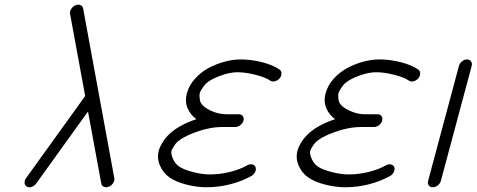

<svg xmlns="http://www.w3.org/2000/svg" viewBox="-20 -789 2009 809"><path d="M330.3 -753.4 461.7 -38.1Q463.4 -28.1 456.7 -17.6Q450 -7.1 438.7 -2.4Q427.5 2.2 418 -1.8Q408.4 -5.9 406.7 -15.9L350.8 -319.1L132.6 -15.9Q125.5 -5.9 113.9 -1.8Q102.3 2.2 93.5 -2.4Q84.7 -7.1 83.6 -17.6Q82.5 -28.1 89.6 -38.1L338.9 -384.5L275.1 -731.2Q273.4 -741.2 280.3 -751.7Q287.1 -762.2 298.3 -766.8Q309.6 -771.5 319.1 -767.5Q328.6 -763.4 330.3 -753.4Z M767.6 -396.2Q776.4 -429.2 801.3 -457Q826.2 -484.9 858.5 -502.2Q890.9 -519.5 926.3 -529.1Q961.7 -538.6 994.1 -538.6Q1039.1 -538.6 1085.7 -526.5Q1132.3 -514.4 1158.4 -495.4Q1166.3 -489.7 1166 -478.6Q1165.8 -467.5 1157.5 -458.3Q1149.2 -449 1137.6 -446.4Q1126 -443.8 1118.2 -449.5Q1099.9 -462.6 1057.6 -473.6Q1015.4 -484.6 979.7 -484.6Q947.8 -484.6 907.5 -469.6Q867.2 -454.6 848.1 -437Q840.8 -430.2 832 -416.5Q823.2 -402.8 821.5 -396.2Q819.8 -390.1 821.2 -376.1Q822.5 -362.1 826.2 -355.5Q835.7 -337.9 868 -322.8Q900.4 -307.6 932.4 -307.6H986.3Q997.3 -307.6 1003.1 -299.7Q1008.8 -291.7 1005.9 -280.8Q1002.9 -269.8 992.8 -261.8Q982.7 -253.9 971.7 -253.9H918Q865 -253.9 806 -232.8Q747.1 -211.7 723.1 -187Q718 -181.6 711.1 -170.2Q704.1 -158.7 702.6 -153.8Q699.5 -141.8 708.5 -120.6Q717.5 -99.4 734.6 -87.4Q752.9 -74.7 792.4 -64.3Q831.8 -54 864.3 -54Q906.2 -54 948.7 -64.5Q991.2 -75 1021.5 -92.3Q1032.2 -98.4 1042.6 -96.2Q1053 -94 1056.6 -85Q1060.3 -75.7 1055.2 -64.7Q1050 -53.7 1039.3 -47.6Q1000 -25.4 950.7 -12.7Q901.4 0 849.9 0Q808.3 0 764.4 -11.5Q720.5 -22.9 694.8 -41Q667.7 -59.8 654.1 -91.1Q640.4 -122.3 648.9 -153.8Q653.3 -169.9 663.6 -187.1Q673.8 -204.3 687.3 -218Q729.2 -261.2 807.6 -286.9Q782.7 -304.4 770.5 -332.9Q758.3 -361.3 767.6 -396.2Z M1352.1 -396.2Q1360.8 -429.2 1385.7 -457Q1410.6 -484.9 1443 -502.2Q1475.3 -519.5 1510.7 -529.1Q1546.1 -538.6 1578.6 -538.6Q1623.5 -538.6 1670.2 -526.5Q1716.8 -514.4 1742.9 -495.4Q1750.7 -489.7 1750.5 -478.6Q1750.2 -467.5 1741.9 -458.3Q1733.6 -449 1722 -446.4Q1710.4 -443.8 1702.6 -449.5Q1684.3 -462.6 1642.1 -473.6Q1599.9 -484.6 1564.2 -484.6Q1532.2 -484.6 1491.9 -469.6Q1451.7 -454.6 1432.6 -437Q1425.3 -430.2 1416.5 -416.5Q1407.7 -402.8 1406 -396.2Q1404.3 -390.1 1405.6 -376.1Q1407 -362.1 1410.6 -355.5Q1420.2 -337.9 1452.5 -322.8Q1484.9 -307.6 1516.8 -307.6H1570.8Q1581.8 -307.6 1587.5 -299.7Q1593.3 -291.7 1590.3 -280.8Q1587.4 -269.8 1577.3 -261.8Q1567.1 -253.9 1556.2 -253.9H1502.4Q1449.5 -253.9 1390.5 -232.8Q1331.5 -211.7 1307.6 -187Q1302.5 -181.6 1295.5 -170.2Q1288.6 -158.7 1287.1 -153.8Q1283.9 -141.8 1293 -120.6Q1302 -99.4 1319.1 -87.4Q1337.4 -74.7 1376.8 -64.3Q1416.3 -54 1448.7 -54Q1490.7 -54 1533.2 -64.5Q1575.7 -75 1606 -92.3Q1616.7 -98.4 1627.1 -96.2Q1637.5 -94 1641.1 -85Q1644.8 -75.7 1639.6 -64.7Q1634.5 -53.7 1623.8 -47.6Q1584.5 -25.4 1535.2 -12.7Q1485.8 0 1434.3 0Q1392.8 0 1348.9 -11.5Q1304.9 -22.9 1279.3 -41Q1252.2 -59.8 1238.5 -91.1Q1224.9 -122.3 1233.4 -153.8Q1237.8 -169.9 1248 -187.1Q1258.3 -204.3 1271.7 -218Q1313.7 -261.2 1392.1 -286.9Q1367.2 -304.4 1355 -332.9Q1342.8 -361.3 1352.1 -396.2Z M1967.5 -511.5 1837.6 -26.9Q1834.7 -15.9 1824.6 -7.9Q1814.5 0 1803.5 0Q1792.5 0 1786.7 -7.9Q1781 -15.9 1783.9 -26.9L1913.8 -511.5Q1916.7 -522.5 1926.8 -530.5Q1936.8 -538.6 1947.8 -538.6Q1958.7 -538.6 1964.6 -530.5Q1970.5 -522.5 1967.5 -511.5Z"/></svg>

Font: Tecnico
Style: FinoInclinado
Weight: 400
Italic angle: -15°
Version: Version 1.3